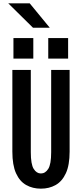

<svg xmlns="http://www.w3.org/2000/svg" viewBox="-20 -1119 490 1150"><path d="M225 11Q175.5 11 136.8 -10.8Q98 -32.5 76 -81.2Q54 -130 54 -211V-700H164.5V-207.5Q164.5 -135 181.8 -107.5Q199 -80 225 -80Q251.5 -80 269 -107.5Q286.5 -135 286.5 -207.5V-700H397V-211Q397 -130 374.5 -81.2Q352 -32.5 313.2 -10.8Q274.5 11 225 11ZM60.5 -891H179.5V-768H60.5ZM269 -891H388V-768H269ZM177.5 -953 29.5 -1099H158L278 -953Z"/></svg>

Font: Trispace Condensed Medium
Style: Regular
Weight: 500
Width: 3
Designer: Tyler Finck
Foundry: Etcetera Type Company
Version: Version 1.210; ttfautohint (v1.8.3)